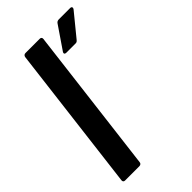

<svg xmlns="http://www.w3.org/2000/svg" viewBox="-217 -769 837 837"><g transform="rotate(-45 201.0 -350.5)"><path d="M243 -575H300C305 -575 309 -576 314 -582L399 -686C405 -694 402 -701 393 -701H323C317 -701 311 -699 307 -693L236 -589C230 -580 235 -575 243 -575ZM30 0H119C126 0 132 -5 132 -12L215 -688C216 -695 212 -700 205 -700H116C109 -700 104 -695 103 -688L20 -12C19 -5 23 0 30 0Z"/></g></svg>

Font: Barlow Condensed SemiBold
Style: Italic
Weight: 600
Width: 3
Italic angle: -7°
Designer: Jeremy Tribby
Foundry: Tribby Type
Version: Version 1.422;hotconv 1.0.109;makeotfexe 2.5.65596